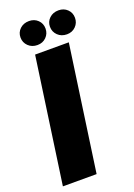

<svg xmlns="http://www.w3.org/2000/svg" viewBox="-153 -796 592 851"><g transform="rotate(-20 143.0 -370.0)"><path d="M-10 0 74 -591H233L149 0ZM99 -627Q73 -627 56 -643.5Q39 -660 39 -684Q39 -708 56 -724Q73 -740 99 -740Q124 -740 140.5 -724Q157 -708 157 -684Q157 -660 140.5 -643.5Q124 -627 99 -627ZM238 -627Q212 -627 195 -643.5Q178 -660 178 -684Q178 -708 195 -724Q212 -740 238 -740Q263 -740 279.5 -724Q296 -708 296 -684Q296 -660 279.5 -643.5Q263 -627 238 -627Z"/></g></svg>

Font: Alumni Sans Black
Style: Italic
Weight: 900
Italic angle: -8°
Version: Version 1.016